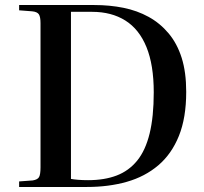

<svg xmlns="http://www.w3.org/2000/svg" viewBox="-20 -743 810 763"><path d="M56 0V-22L110 -26Q129 -29 135 -39Q141 -49 141 -78V-651Q141 -676 134.5 -686Q128 -696 108 -698L56 -702V-723H355Q416 -723 470.5 -712Q525 -701 570.5 -676Q616 -651 650 -610.5Q684 -570 702 -513Q720 -456 720 -378Q720 -275 691 -203Q662 -131 609 -86Q556 -41 484 -20.5Q412 0 326 0ZM330 -27Q395 -27 443.5 -45.5Q492 -64 525 -104.5Q558 -145 574.5 -212Q591 -279 591 -376Q591 -485 562 -556Q533 -627 478 -661.5Q423 -696 346 -696H262V-32Q272 -30 290.5 -28.5Q309 -27 330 -27Z"/></svg>

Font: Literata 60pt Medium
Style: Regular
Weight: 500
Designer: Latin by Veronika Burian and Jose Scaglione. Greek by Irene Vlachou. Cyrillic by Vera Evstafieva.
Foundry: TypeTogether
Version: Version 3.103;gftools[0.9.29]